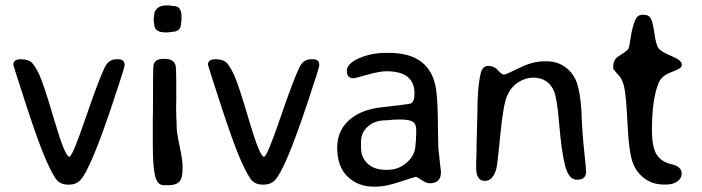

<svg xmlns="http://www.w3.org/2000/svg" viewBox="-20 -697 2629 719"><path d="M29.8 -454.1Q29.8 -475.1 57.4 -475.1Q85 -475.1 97.4 -464.1Q109.9 -453.1 126.5 -418.7Q143.1 -384.3 183.3 -247.1Q223.6 -109.9 239.7 -109.9Q251 -109.9 300.8 -255.6Q350.6 -401.4 373 -446.3Q387.7 -475.1 415.5 -475.1H423.3Q446.3 -475.1 446.8 -453.6Q446.8 -443.8 402.3 -311.5Q318.8 -61 280.3 -22Q264.2 -5.4 236.8 -5.4Q209.5 -5.4 194.6 -20.8Q179.7 -36.1 152.3 -97.7Q125 -159.2 77.4 -305.4Q29.8 -451.7 29.8 -454.1Z M599.1 -575.7Q557.6 -575.7 557.6 -606.4L555.7 -618.7V-630.9Q558.1 -640.6 558.1 -647.7Q558.1 -654.8 569.1 -665.8Q580.1 -676.8 605 -676.8H613.8L615.7 -676.3L627.4 -674.8Q629.4 -674.3 630.9 -674.3Q659.7 -674.3 659.7 -635.3V-621.1L657.7 -609.4Q657.7 -577.6 622.1 -577.6Q618.2 -576.7 617.2 -576.7L608.4 -575.7ZM610.4 -3.4H593.8Q569.3 -3.4 560.8 -38.1Q552.2 -72.8 552.2 -158.7V-260.3L552.7 -266.1Q552.7 -442.4 554.7 -452.1Q559.6 -476.6 590.8 -476.6H596.2Q629.9 -476.6 637.2 -453.1Q640.1 -444.3 640.1 -384.8V-319.3L639.6 -307.6V-283.7L640.1 -272V-260.7L641.1 -243.7Q641.6 -237.8 641.6 -219.7Q641.6 -201.7 652.6 -149.4Q663.6 -97.2 663.6 -78.6V-63Q663.6 -29.8 651.4 -16.6Q639.2 -3.4 610.4 -3.4Z M758.8 -454.1Q758.8 -475.1 786.4 -475.1Q814 -475.1 826.4 -464.1Q838.9 -453.1 855.5 -418.7Q872.1 -384.3 912.4 -247.1Q952.6 -109.9 968.8 -109.9Q980 -109.9 1029.8 -255.6Q1079.6 -401.4 1102.1 -446.3Q1116.7 -475.1 1144.5 -475.1H1152.3Q1175.3 -475.1 1175.8 -453.6Q1175.8 -443.8 1131.3 -311.5Q1047.9 -61 1009.3 -22Q993.2 -5.4 965.8 -5.4Q938.5 -5.4 923.6 -20.8Q908.7 -36.1 881.3 -97.7Q854 -159.2 806.4 -305.4Q758.8 -451.7 758.8 -454.1Z M1332 -166.5V-144Q1332 -106.4 1357.2 -83.7Q1382.3 -61 1424.8 -61H1431.6Q1473.1 -61 1504.6 -89.4Q1536.1 -117.7 1536.1 -157.7L1537.1 -164.6L1538.6 -194.8V-211.4Q1538.6 -232.9 1525.9 -241.2Q1513.2 -249.5 1477.1 -249.5H1469.7L1465.8 -249H1455.1L1444.3 -248Q1434.1 -246.6 1426.3 -246.6Q1384.3 -246.6 1358.2 -223.9Q1332 -201.2 1332 -166.5ZM1621.6 -141.6 1631.3 -52.7Q1631.3 -10.7 1589.8 -10.7Q1576.7 -10.7 1559.1 -22.7Q1541.5 -34.7 1537.4 -34.7Q1533.2 -34.7 1478.3 -16.4Q1423.3 2 1389.6 2H1378.4Q1320.8 2 1281.7 -35.6Q1242.7 -73.2 1242.7 -144.3Q1242.7 -215.3 1299.3 -256.8Q1341.3 -287.6 1406.7 -294.9Q1513.7 -307.1 1518.6 -309.6Q1532.2 -316.4 1532.2 -347.2Q1532.2 -430.2 1427.2 -430.2Q1401.9 -430.2 1355 -417Q1308.1 -403.8 1304.7 -403.8Q1278.8 -403.8 1278.8 -431.2Q1278.8 -458.5 1324.2 -478.8Q1369.6 -499 1425.3 -499H1436.5Q1591.3 -499 1612.8 -364.3Q1619.6 -320.3 1620.1 -216.8L1620.6 -184.1Z M1808.6 -450.2Q1825.7 -450.2 1838.9 -439.9L1849.6 -428.7Q1860.4 -417.5 1867.4 -417.5Q1874.5 -417.5 1924.3 -442.4Q1974.1 -467.3 2017.6 -467.3H2029.3Q2067.9 -467.3 2098.1 -444.8Q2128.4 -422.4 2140.9 -384.8Q2153.3 -347.2 2157.2 -282.7L2158.2 -257.8Q2159.2 -233.9 2160.2 -221.2L2161.6 -197.3Q2163.6 -169.9 2169.2 -116.9Q2174.8 -64 2174.8 -53.7Q2174.8 -23.9 2140.6 -23.9Q2108.9 -23.9 2095.5 -79.3Q2082 -134.8 2074.2 -231.4Q2066.4 -327.1 2054.7 -355.5Q2033.2 -405.8 1977.1 -406.2Q1948.7 -406.2 1921.9 -389.6Q1895 -373 1879.9 -340.3Q1864.7 -307.6 1853.8 -193.8Q1842.8 -80.1 1838.9 -65.9Q1825.7 -19.5 1796.4 -19.5Q1763.2 -19.5 1763.2 -66.9V-91.3L1764.2 -116.2L1764.6 -153.8L1767.6 -267.1Q1767.6 -372.1 1780.3 -422.9Q1787.1 -450.2 1808.6 -450.2Z M2276.4 -440.9V-447.8Q2276.4 -473.6 2296.4 -486.3Q2329.6 -507.3 2333 -513.9Q2336.4 -520.5 2341.8 -556.4Q2347.2 -592.3 2356.7 -616.9Q2366.2 -641.6 2383.8 -641.6H2391.1Q2410.6 -641.6 2418 -626.2Q2425.3 -610.8 2430.9 -570.6Q2436.5 -530.3 2445.3 -517.1Q2454.1 -503.9 2493.7 -487.5Q2533.2 -471.2 2533.2 -456.1V-452.1Q2533.2 -440.9 2495.6 -427.5Q2458 -414.1 2446.8 -387.2Q2421.4 -326.7 2421.4 -210.4Q2421.4 -144.5 2439.7 -117.2Q2458 -89.8 2495.4 -81.8Q2532.7 -73.7 2532.7 -46.4Q2532.7 -29.3 2516.4 -17.6Q2500 -5.9 2474.6 -5.9H2465.8Q2426.3 -5.9 2396 -26.9Q2365.7 -47.9 2350.6 -85.2Q2335.4 -122.6 2330.1 -230.5Q2324.7 -338.4 2318.1 -368.2Q2311.5 -397.9 2300.8 -410.2Q2276.4 -437.5 2276.4 -440.9Z"/></svg>

Font: Averia Sans Libre Light
Style: Regular
Weight: 300
Version: Version 1.002